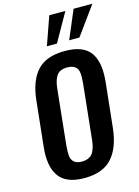

<svg xmlns="http://www.w3.org/2000/svg" viewBox="-154 -1151 902 1244"><g transform="rotate(-15 297.0 -529.0)"><path d="M238.3 -878.4 305.2 -1068.4H413.1L305.7 -878.4ZM387.7 -878.4 468.3 -1068.4H594.2L456.5 -878.4ZM265.1 -97.7Q287.1 -97.7 303.7 -104.2Q320.3 -110.8 330.6 -121.1Q340.8 -131.3 347.9 -148.4Q355 -165.5 358.6 -182.6Q362.3 -199.7 364.7 -223.6L402.8 -588.9Q404.8 -610.8 404.8 -629.4Q404.8 -641.6 403.8 -652.8Q401.9 -680.2 383.8 -696Q365.7 -711.9 330.1 -711.9Q302.7 -711.9 284.2 -703.4Q265.6 -694.8 255.1 -676.8Q244.6 -658.7 239.5 -638.7Q234.4 -618.7 231.4 -588.9L193.4 -223.6Q191.4 -200.2 191.4 -180.7Q191.4 -169.9 191.9 -159.2Q193.8 -130.9 211.7 -114.3Q229.5 -97.7 265.1 -97.7ZM253.9 9.8Q190.4 9.8 147.2 -8.3Q104 -26.4 80.8 -61.8Q57.6 -97.2 50.3 -145Q46.4 -169.9 46.4 -198.7Q46.4 -226.1 49.8 -256.8L81.5 -556.2Q94.7 -686 155.8 -752.4Q216.8 -818.8 341.3 -818.8Q465.8 -818.8 512.7 -752Q549.3 -700.2 548.8 -610.8Q548.8 -585 545.9 -556.2L514.2 -256.8Q500.5 -127 439 -58.6Q377.4 9.8 253.9 9.8Z"/></g></svg>

Font: Oswald
Style: Medium
Weight: 500
Designer: Vernon Adams
Foundry: Vernon Adams
Version: 3.0; ttfautohint (v0.94.23-7a4d-dirty) -l 8 -r 50 -G 150 -x 